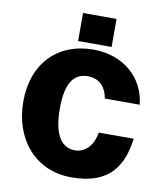

<svg xmlns="http://www.w3.org/2000/svg" viewBox="-99 -1010 943 1100"><g transform="rotate(10 372.5 -459.5)"><path d="M489 -929H294V-766H489ZM391 -733C180 -733 45 -591 45 -371C45 -151 182 10 391 10C622 10 685 -120 705 -270H502C491 -203 451 -146 384 -146C311 -146 258 -207 258 -368C258 -527 311 -577 384 -577C451 -577 491 -535 502 -468H705C689 -624 563 -733 391 -733Z"/></g></svg>

Font: United Sans Black
Style: Regular
Weight: 900
Designer: Pablo Impallari, Rodrigo Fuenzalida (Modified by Dan O. Williams)
Version: Version 1.000;PS 001.000;hotconv 1.0.88;makeotf.lib2.5.64775